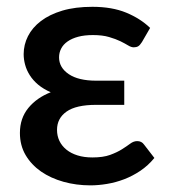

<svg xmlns="http://www.w3.org/2000/svg" viewBox="-20 -538 496 564"><path d="M433.5 -74Q415 -51.5 392.2 -36.2Q369.5 -21 344.8 -11.5Q320 -2 294.5 2.2Q269 6.5 245.5 6.5Q204 6.5 166.5 -4Q129 -14.5 100.5 -34.2Q72 -54 55.2 -82.5Q38.5 -111 38.5 -147.5Q38.5 -190.5 63.2 -220.8Q88 -251 129 -267Q107.5 -276.5 92.2 -289.2Q77 -302 67.5 -317Q58 -332 53.8 -347.8Q49.5 -363.5 49.5 -379Q49.5 -406.5 62.2 -431.8Q75 -457 100.2 -476.2Q125.5 -495.5 163.2 -506.8Q201 -518 251.5 -518Q309 -518 350.8 -500.8Q392.5 -483.5 421 -456L397 -414.5Q391 -405 385.8 -402Q380.5 -399 373 -399Q365.5 -399 356.5 -404.5Q347.5 -410 333.8 -416.8Q320 -423.5 300.5 -429.2Q281 -435 253 -435Q228 -435 209.5 -430Q191 -425 178.5 -416.2Q166 -407.5 159.8 -395.5Q153.5 -383.5 153.5 -369.5Q153.5 -339.5 182 -320.2Q210.5 -301 262.5 -301H345V-230H262.5Q203.5 -230 175.5 -210.2Q147.5 -190.5 147.5 -156.5Q147.5 -139 154.5 -124.2Q161.5 -109.5 175 -98.5Q188.5 -87.5 207.8 -81.5Q227 -75.5 251.5 -75.5Q283 -75.5 303.5 -83Q324 -90.5 338.2 -99.5Q352.5 -108.5 362.5 -116Q372.5 -123.5 383 -123.5Q396 -123.5 403 -113.5Z"/></svg>

Font: Lato SemiBold
Style: Regular
Weight: 600
Designer: Lukasz Dziedzic with Adam Twardoch and Botio Nikoltchev
Foundry: tyPoland Lukasz Dziedzic
Version: Version 2.015; 2015-08-06; http://www.latofonts.com/